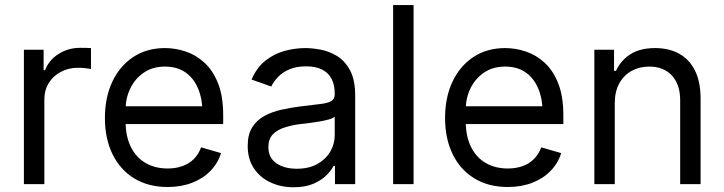

<svg xmlns="http://www.w3.org/2000/svg" viewBox="-20 -748 2943 780"><path d="M77.1 0V-545.9H157.2V-462.9H163.1Q178.2 -503.4 217.5 -528.6Q256.8 -553.7 305.7 -553.7Q314.9 -553.7 328.6 -553.5Q342.3 -553.2 349.6 -552.7V-467.8Q345.2 -468.8 330.1 -470.7Q314.9 -472.7 297.9 -472.7Q258.3 -472.7 227.1 -456.1Q195.8 -439.5 178 -410.6Q160.2 -381.8 160.2 -344.7V0Z M661.1 11.7Q582.5 11.7 525.1 -23.4Q467.8 -58.6 437 -121.8Q406.2 -185.1 406.2 -268.6Q406.2 -352.5 436.5 -416.5Q466.8 -480.5 521.7 -516.6Q576.7 -552.7 650.4 -552.7Q692.9 -552.7 734.9 -538.6Q776.9 -524.4 811.3 -492.7Q845.7 -460.9 866.2 -408.7Q886.7 -356.4 886.7 -280.3V-244.1H465.8V-316.4H841.3L802.7 -289.1Q802.7 -343.8 785.6 -386.2Q768.6 -428.7 734.6 -453.1Q700.7 -477.5 650.4 -477.5Q600.1 -477.5 564.2 -452.9Q528.3 -428.2 509.3 -388.7Q490.2 -349.1 490.2 -303.7V-255.9Q490.2 -193.8 511.7 -150.9Q533.2 -107.9 571.8 -85.7Q610.4 -63.5 661.1 -63.5Q693.8 -63.5 720.7 -73Q747.6 -82.5 767.1 -101.8Q786.6 -121.1 796.9 -149.4L877.9 -126Q865.2 -85 835.2 -54Q805.2 -22.9 760.7 -5.6Q716.3 11.7 661.1 11.7Z M1172.9 12.7Q1121.1 12.7 1078.6 -7.1Q1036.1 -26.9 1011.2 -64.5Q986.3 -102.1 986.3 -155.3Q986.3 -202.1 1004.9 -231.2Q1023.4 -260.3 1054.4 -277.1Q1085.4 -293.9 1122.8 -302.2Q1160.2 -310.5 1198.2 -315.4Q1248 -321.8 1279.3 -325.2Q1310.5 -328.6 1325.2 -336.9Q1339.8 -345.2 1339.8 -365.2V-368.2Q1339.8 -403.3 1326.9 -428Q1314 -452.6 1288.1 -465.6Q1262.2 -478.5 1223.6 -478.5Q1183.6 -478.5 1155.5 -466.3Q1127.4 -454.1 1109.4 -435.3Q1091.3 -416.5 1082 -396.5L1002 -424.8Q1023.4 -474.6 1059.3 -502.4Q1095.2 -530.3 1137.5 -541.5Q1179.7 -552.7 1220.7 -552.7Q1247.1 -552.7 1281.2 -546.6Q1315.4 -540.5 1347.9 -521.2Q1380.4 -502 1401.6 -463.1Q1422.9 -424.3 1422.9 -359.4V0H1340.8V-74.2H1335Q1326.7 -56.6 1306.6 -36.4Q1286.6 -16.1 1253.7 -1.7Q1220.7 12.7 1172.9 12.7ZM1185.5 -62.5Q1235.4 -62.5 1269.8 -82Q1304.2 -101.6 1322 -132.6Q1339.8 -163.6 1339.8 -197.3V-274.4Q1334.5 -268.1 1316.4 -262.9Q1298.3 -257.8 1274.9 -253.9Q1251.5 -250 1229.5 -247.3Q1207.5 -244.6 1194.3 -243.2Q1161.6 -238.8 1133.3 -229.2Q1105 -219.7 1087.6 -201.2Q1070.3 -182.6 1070.3 -150.4Q1070.3 -106.9 1102.8 -84.7Q1135.3 -62.5 1185.5 -62.5Z M1660.2 -727.5V0H1577.1V-727.5Z M2043 11.7Q1964.4 11.7 1907 -23.4Q1849.6 -58.6 1818.8 -121.8Q1788.1 -185.1 1788.1 -268.6Q1788.1 -352.5 1818.4 -416.5Q1848.6 -480.5 1903.6 -516.6Q1958.5 -552.7 2032.2 -552.7Q2074.7 -552.7 2116.7 -538.6Q2158.7 -524.4 2193.1 -492.7Q2227.5 -460.9 2248 -408.7Q2268.6 -356.4 2268.6 -280.3V-244.1H1847.7V-316.4H2223.1L2184.6 -289.1Q2184.6 -343.8 2167.5 -386.2Q2150.4 -428.7 2116.5 -453.1Q2082.5 -477.5 2032.2 -477.5Q1981.9 -477.5 1946 -452.9Q1910.2 -428.2 1891.1 -388.7Q1872.1 -349.1 1872.1 -303.7V-255.9Q1872.1 -193.8 1893.6 -150.9Q1915 -107.9 1953.6 -85.7Q1992.2 -63.5 2043 -63.5Q2075.7 -63.5 2102.5 -73Q2129.4 -82.5 2148.9 -101.8Q2168.5 -121.1 2178.7 -149.4L2259.8 -126Q2247.1 -85 2217 -54Q2187 -22.9 2142.6 -5.6Q2098.1 11.7 2043 11.7Z M2477.5 -328.1V0H2394.5V-545.9H2474.6V-460H2482.4Q2501.5 -502 2540.5 -527.3Q2579.6 -552.7 2641.6 -552.7Q2696.8 -552.7 2738.3 -530.3Q2779.8 -507.8 2803 -462.2Q2826.2 -416.5 2826.2 -346.7V0H2743.2V-340.8Q2743.2 -404.8 2709.5 -441.2Q2675.8 -477.5 2617.7 -477.5Q2577.6 -477.5 2545.9 -460Q2514.2 -442.4 2495.8 -409.2Q2477.5 -376 2477.5 -328.1Z"/></svg>

Font: Inter
Style: Regular
Weight: 400
Designer: Rasmus Andersson
Foundry: rsms
Version: Version 4.000;git-8c9346024